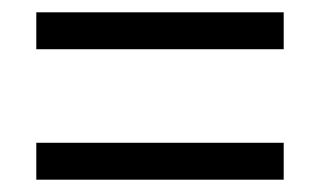

<svg xmlns="http://www.w3.org/2000/svg" viewBox="-20 -517 520 312"><path d="M39 -497H441V-437H39ZM39 -285H441V-225H39Z"/></svg>

Font: Mona Sans Condensed
Style: Regular
Weight: 400
Width: 3
Designer: Deni Anggara
Foundry: GitHub
Version: Version 2.000